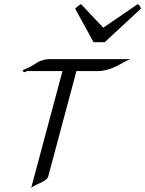

<svg xmlns="http://www.w3.org/2000/svg" viewBox="-20 -915 715 947"><path d="M350.5 -872.6 441.4 -707H496.6L675.2 -872.6C669.8 -886.7 667.5 -889.2 659.1 -894.5L489.3 -778.3L379.9 -894.5C366.8 -887.7 366 -886.7 350.5 -872.6ZM146.1 -595.7C120.1 -577.6 91.5 -571.8 91.5 -566.3C91.5 -562.6 100.8 -559.1 104.1 -559.1C108 -559.1 110.4 -564.5 110.4 -564.5H288.2L133.5 12.7C149.4 -6.3 210.3 -17.1 217.7 -44.4L357 -564.5H460C534.3 -564.5 581.7 -608.4 623.3 -623.5H230.3C195.1 -623.5 170.9 -613.3 146.1 -595.7Z"/></svg>

Font: Pierce
Style: Oblique
Weight: 400
Italic angle: -15°
Version: Version 0.2.0